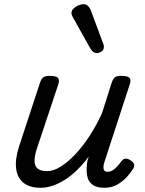

<svg xmlns="http://www.w3.org/2000/svg" viewBox="-20 -875 686 911"><path d="M172 16Q121 16 91.5 -7.5Q62 -31 56.5 -75.5Q51 -120 71 -182L170 -483Q177 -503 186.5 -509Q196 -515 215 -515Q247 -515 255 -505.5Q263 -496 257 -476L155 -170Q144 -137 144 -112.5Q144 -88 158 -75.5Q172 -63 204 -63Q233 -63 266.5 -83.5Q300 -104 335 -140.5Q370 -177 403 -227Q436 -277 464 -338L510 -483Q517 -503 526.5 -509Q536 -515 555 -515Q586 -515 594.5 -505.5Q603 -496 596 -476L477 -111Q472 -97 471 -85Q470 -73 474.5 -66.5Q479 -60 490 -60Q503 -60 514.5 -67Q526 -74 536.5 -85.5Q547 -97 556 -110Q563 -120 574 -122Q585 -124 600 -114Q615 -104 616.5 -94.5Q618 -85 612 -75Q602 -58 583 -36.5Q564 -15 537 0.5Q510 16 476 16Q442 16 423 4Q404 -8 397.5 -27Q391 -46 391 -68.5Q391 -91 395 -113L401 -132Q375 -97 347 -69.5Q319 -42 289.5 -23Q260 -4 230.5 6Q201 16 172 16ZM438 -623Q431 -623 423.5 -628Q416 -633 408 -646L327 -791Q324 -797 321.5 -802Q319 -807 319 -813Q319 -824 328 -833.5Q337 -843 350.5 -849Q364 -855 377 -855Q400 -855 412 -823L469 -670Q471 -666 472 -661.5Q473 -657 473 -653Q473 -638 461.5 -630.5Q450 -623 438 -623Z"/></svg>

Font: Playwrite SK
Style: Regular
Weight: 400
Designer: Veronika Burian, José Scaglione
Foundry: TypeTogether
Version: Version 1.002